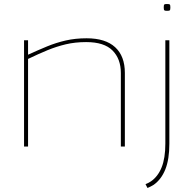

<svg xmlns="http://www.w3.org/2000/svg" viewBox="-20 -731 965 958"><path d="M100 0V-530H120V-458Q170 -481 215 -499.5Q260 -518 308 -529Q356 -540 412 -540Q506 -540 554.5 -495.5Q603 -451 603 -367V0H583V-367Q583 -437 541.5 -479Q500 -521 410 -521Q355 -521 308.5 -510Q262 -499 217 -480.5Q172 -462 120 -437V0ZM813 -677Q803 -677 800 -679.5Q797 -682 797 -694Q797 -706 799.5 -708.5Q802 -711 813 -711Q825 -711 827.5 -708.5Q830 -706 830 -694Q830 -682 827.5 -679.5Q825 -677 813 -677ZM825 -530V-14Q825 64 805 114Q785 164 747 191Q740 195 732 199.5Q724 204 716 207L706 188Q719 183 733 174Q768 150 786.5 104Q805 58 805 -14V-530Z"/></svg>

Font: Georama Extended Thin
Style: Regular
Weight: 100
Width: 7
Designer: Jean-Baptiste Levee
Foundry: Production Type
Version: Version 1.000